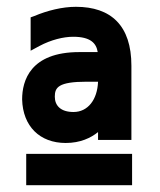

<svg xmlns="http://www.w3.org/2000/svg" viewBox="-20 -730 471 564"><path d="M57 -278V-186H368V-278ZM366 -537C366 -655 306 -710 203 -710C163 -710 119 -699 81 -683L70 -679V-581L96 -595C130 -613 166 -622 195 -622C246 -622 263 -603 267 -577H213C69 -577 45 -493 45 -438C47 -359 97 -310 173 -310C216 -310 247 -325 268 -342V-319H366ZM235 -490H268C266 -437 238 -401 196 -401C158 -401 141 -420 141 -446C141 -473 151 -490 235 -490Z"/></svg>

Font: Mint Spirit
Style: Bold
Weight: 700
Designer: HARENDAL Hirwen
Foundry: Arkandis Digital Foundry.
Version: Version 1.004;FFEdit